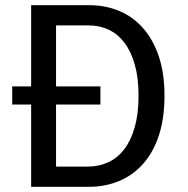

<svg xmlns="http://www.w3.org/2000/svg" viewBox="-20 -720 724 740"><path d="M27 0ZM196 -622V-78H319Q361 -78 397 -94.5Q433 -111 459 -145Q485 -179 499.5 -230.5Q514 -282 514 -351Q514 -420 499.5 -471Q485 -522 459.5 -555.5Q434 -589 399 -605.5Q364 -622 322 -622ZM325 -700Q386 -700 439 -678Q492 -656 531 -612Q570 -568 592 -503Q614 -438 614 -351Q614 -264 592.5 -198.5Q571 -133 532 -89Q493 -45 439.5 -22.5Q386 0 323 0H100V-700ZM27 -387H367V-317H27Z"/></svg>

Font: Orienta
Style: Regular
Weight: 400
Designer: Eduardo Rodriguez Tunni
Foundry: Eduardo Rodriguez Tunni
Version: Version 1.001